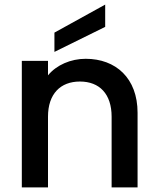

<svg xmlns="http://www.w3.org/2000/svg" viewBox="-20 -816 689 836"><path d="M189 0V-308C189 -407 243 -461 328 -461C413 -461 466 -407 466 -308V0H579V-325C579 -476 484 -560 353 -560C288 -560 226 -533 189 -488V-551H75V0ZM438 -699V-796L217 -674V-590Z"/></svg>

Font: Poppins Medium
Style: Regular
Weight: 500
Designer: Ninad Kale (Devanagari), Jonny Pinhorn (Latin)
Foundry: Indian Type Foundry
Version: 4.004